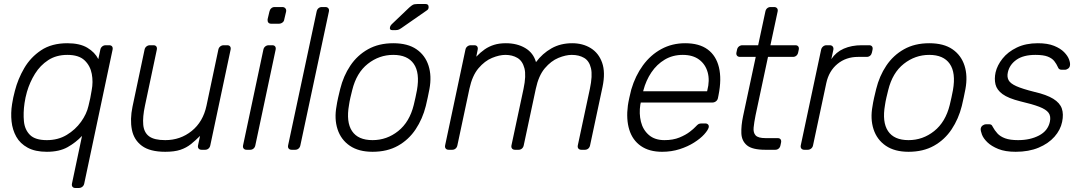

<svg xmlns="http://www.w3.org/2000/svg" viewBox="-20 -745 5369 955"><path d="M355 190Q345 190 340.5 184Q336 178 338 168L388 -69Q357 -36 316 -13Q275 10 213 10Q155 10 117.5 -10.5Q80 -31 61 -65Q42 -99 37.5 -141Q33 -183 40 -227Q42 -242 46 -260Q50 -278 54 -293Q69 -352 100.5 -406Q132 -460 184.5 -495Q237 -530 315 -530Q377 -530 414.5 -507.5Q452 -485 469 -451L479 -498Q481 -508 488.5 -514Q496 -520 506 -520H523Q533 -520 537.5 -514Q542 -508 540 -498L399 168Q397 178 389.5 184Q382 190 372 190ZM213 -48Q269 -48 312 -74Q355 -100 383 -139Q411 -178 420 -218Q424 -233 429 -257Q434 -281 436 -296Q444 -337 436.5 -377.5Q429 -418 400.5 -445Q372 -472 315 -472Q260 -472 220 -446Q180 -420 154 -378Q128 -336 114 -288Q110 -273 107 -260Q104 -247 102 -232Q95 -184 99 -142Q103 -100 129 -74Q155 -48 213 -48Z M802 10Q726 10 686 -19.5Q646 -49 636 -100Q626 -151 639 -214L699 -498Q701 -508 708.5 -514Q716 -520 726 -520H743Q753 -520 757.5 -514Q762 -508 760 -498L701 -219Q689 -163 692.5 -124.5Q696 -86 721.5 -67Q747 -48 802 -48Q877 -48 933.5 -93.5Q990 -139 1007 -219L1066 -498Q1068 -508 1075.5 -514Q1083 -520 1093 -520H1110Q1120 -520 1124.5 -514Q1129 -508 1127 -498L1026 -22Q1024 -12 1017 -6Q1010 0 1000 0H983Q973 0 968 -6Q963 -12 965 -22L975 -69Q952 -46 929.5 -28Q907 -10 877.5 0Q848 10 802 10Z M1207 0Q1197 0 1192 -6Q1187 -12 1189 -22L1290 -498Q1292 -508 1299.5 -514Q1307 -520 1317 -520H1334Q1344 -520 1348.5 -514Q1353 -508 1351 -498L1250 -22Q1248 -12 1241 -6Q1234 0 1224 0ZM1329 -627Q1319 -627 1314.5 -633Q1310 -639 1311 -649L1320 -687Q1322 -697 1329 -703.5Q1336 -710 1346 -710H1384Q1394 -710 1399.5 -703.5Q1405 -697 1403 -687L1394 -649Q1393 -639 1385 -633Q1377 -627 1367 -627Z M1431 0Q1421 0 1416 -6Q1411 -12 1413 -22L1555 -688Q1557 -698 1564 -704Q1571 -710 1581 -710H1598Q1608 -710 1613 -704Q1618 -698 1616 -688L1474 -22Q1472 -12 1465 -6Q1458 0 1448 0Z M1833 10Q1764 10 1720 -20Q1676 -50 1659 -102Q1642 -154 1654 -218Q1656 -233 1662 -260Q1668 -287 1672 -302Q1688 -367 1722.5 -418.5Q1757 -470 1810.5 -500Q1864 -530 1936 -530Q2008 -530 2051.5 -500Q2095 -470 2111.5 -418.5Q2128 -367 2116 -302Q2113 -287 2107.5 -260Q2102 -233 2098 -218Q2082 -154 2047.5 -102Q2013 -50 1959.5 -20Q1906 10 1833 10ZM1833 -48Q1904 -48 1960.5 -93Q2017 -138 2038 -223Q2042 -238 2046.5 -260Q2051 -282 2054 -297Q2069 -383 2038 -427.5Q2007 -472 1936 -472Q1866 -472 1809.5 -427.5Q1753 -383 1732 -297Q1728 -282 1723 -260Q1718 -238 1716 -223Q1701 -138 1731 -93Q1761 -48 1833 -48ZM1932 -595Q1916 -595 1920 -611Q1922 -618 1928 -624L2015 -707Q2026 -717 2033.5 -721Q2041 -725 2056 -725H2097Q2112 -725 2112 -710Q2112 -699 2104 -694L1976 -605Q1966 -598 1959.5 -596.5Q1953 -595 1943 -595Z M2212 0Q2202 0 2197 -6Q2192 -12 2194 -22L2295 -498Q2297 -508 2304.5 -514Q2312 -520 2322 -520H2339Q2349 -520 2353.5 -514Q2358 -508 2356 -498L2349 -463Q2370 -485 2391 -499.5Q2412 -514 2437.5 -522Q2463 -530 2496 -530Q2552 -530 2592.5 -506Q2633 -482 2646 -436Q2678 -479 2723 -504.5Q2768 -530 2826 -530Q2879 -530 2918.5 -505.5Q2958 -481 2975 -433Q2992 -385 2977 -313L2915 -22Q2913 -12 2906 -6Q2899 0 2889 0H2872Q2862 0 2857 -6Q2852 -12 2854 -22L2914 -303Q2928 -369 2919.5 -405.5Q2911 -442 2885.5 -457Q2860 -472 2824 -472Q2794 -472 2757.5 -457Q2721 -442 2690 -405.5Q2659 -369 2645 -303L2585 -22Q2583 -12 2576 -6Q2569 0 2559 0H2542Q2532 0 2527 -6Q2522 -12 2524 -22L2584 -303Q2598 -369 2588.5 -405.5Q2579 -442 2553.5 -457Q2528 -472 2494 -472Q2464 -472 2427.5 -457Q2391 -442 2360 -405.5Q2329 -369 2315 -304L2255 -22Q2253 -12 2246 -6Q2239 0 2229 0Z M3273 10Q3209 10 3167.5 -19Q3126 -48 3110 -100Q3094 -152 3103 -220Q3105 -235 3110.5 -260Q3116 -285 3120 -300Q3140 -368 3178 -420Q3216 -472 3269.5 -501Q3323 -530 3388 -530Q3458 -530 3500 -499Q3542 -468 3556 -410Q3570 -352 3554 -272L3551 -257Q3549 -247 3541 -241Q3533 -235 3523 -235H3167Q3167 -235 3166.5 -231Q3166 -227 3165 -225Q3158 -180 3168 -139.5Q3178 -99 3207.5 -73.5Q3237 -48 3285 -48Q3328 -48 3359.5 -61Q3391 -74 3411 -89.5Q3431 -105 3438 -113Q3450 -126 3455.5 -128.5Q3461 -131 3472 -131H3488Q3497 -131 3502 -125.5Q3507 -120 3505 -111Q3501 -97 3482.5 -76.5Q3464 -56 3432.5 -36Q3401 -16 3360.5 -3Q3320 10 3273 10ZM3179 -291H3497L3498 -295Q3511 -345 3500 -385Q3489 -425 3457.5 -448.5Q3426 -472 3376 -472Q3326 -472 3286.5 -448.5Q3247 -425 3220 -385Q3193 -345 3180 -295Z M3787 0Q3722 0 3695.5 -22Q3669 -44 3667.5 -82Q3666 -120 3676 -167L3739 -462H3661Q3651 -462 3646 -468Q3641 -474 3643 -484L3646 -498Q3648 -508 3655.5 -514Q3663 -520 3673 -520H3751L3787 -688Q3789 -698 3796 -704Q3803 -710 3813 -710H3830Q3840 -710 3845 -704Q3850 -698 3848 -688L3812 -520H3936Q3946 -520 3950.5 -514Q3955 -508 3953 -498L3950 -484Q3948 -474 3941 -468Q3934 -462 3924 -462H3800L3738 -171Q3731 -136 3728.5 -110.5Q3726 -85 3738.5 -71.5Q3751 -58 3788 -58H3848Q3858 -58 3862.5 -52Q3867 -46 3865 -36L3862 -22Q3860 -12 3853 -6Q3846 0 3836 0Z M3981 0Q3971 0 3966 -6Q3961 -12 3963 -22L4064 -497Q4066 -507 4073.5 -513.5Q4081 -520 4091 -520H4107Q4117 -520 4122 -513.5Q4127 -507 4125 -497L4115 -451Q4138 -486 4177 -503Q4216 -520 4266 -520H4303Q4313 -520 4317.5 -514Q4322 -508 4320 -498L4317 -484Q4315 -474 4308 -468Q4301 -462 4291 -462H4248Q4188 -462 4145.5 -427Q4103 -392 4090 -332L4024 -22Q4022 -12 4014.5 -6Q4007 0 3997 0Z M4499 10Q4430 10 4386 -20Q4342 -50 4325 -102Q4308 -154 4320 -218Q4322 -233 4328 -260Q4334 -287 4338 -302Q4354 -367 4388.5 -418.5Q4423 -470 4476.5 -500Q4530 -530 4602 -530Q4674 -530 4717.5 -500Q4761 -470 4777.5 -418.5Q4794 -367 4782 -302Q4779 -287 4773.5 -260Q4768 -233 4764 -218Q4748 -154 4713.5 -102Q4679 -50 4625.5 -20Q4572 10 4499 10ZM4499 -48Q4570 -48 4626.5 -93Q4683 -138 4704 -223Q4708 -238 4712.5 -260Q4717 -282 4720 -297Q4735 -383 4704 -427.5Q4673 -472 4602 -472Q4532 -472 4475.5 -427.5Q4419 -383 4398 -297Q4394 -282 4389 -260Q4384 -238 4382 -223Q4367 -138 4397 -93Q4427 -48 4499 -48Z M5032 10Q4980 10 4945.5 -4Q4911 -18 4891 -37.5Q4871 -57 4864 -76Q4857 -95 4858 -105Q4860 -116 4868.5 -121.5Q4877 -127 4884 -127H4899Q4905 -127 4909.5 -125Q4914 -123 4918 -114Q4927 -97 4941 -81.5Q4955 -66 4979.5 -57Q5004 -48 5044 -48Q5104 -48 5148 -71Q5192 -94 5202 -139Q5208 -167 5195.5 -184Q5183 -201 5149 -214Q5115 -227 5055 -241Q4995 -256 4966.5 -277Q4938 -298 4931.5 -325.5Q4925 -353 4932 -385Q4940 -420 4966.5 -453.5Q4993 -487 5037.5 -508.5Q5082 -530 5142 -530Q5191 -530 5223 -517Q5255 -504 5273 -485.5Q5291 -467 5297.5 -449Q5304 -431 5302 -420Q5301 -410 5293 -404Q5285 -398 5276 -398H5261Q5253 -398 5248.5 -401.5Q5244 -405 5242 -411Q5235 -427 5224 -441Q5213 -455 5191.5 -463.5Q5170 -472 5130 -472Q5070 -472 5035.5 -447.5Q5001 -423 4993 -385Q4988 -363 4996.5 -346.5Q5005 -330 5035 -316.5Q5065 -303 5125 -288Q5186 -274 5219 -253.5Q5252 -233 5261.5 -205Q5271 -177 5263 -139Q5255 -99 5225 -65Q5195 -31 5146 -10.5Q5097 10 5032 10Z"/></svg>

Font: Rubik Light
Style: Italic
Weight: 300
Italic angle: -12°
Designer: Hubert and Fischer
Foundry: Hubert and Fischer
Version: Version 2.300;gftools[0.9.30]